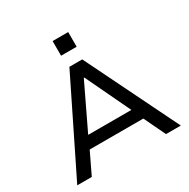

<svg xmlns="http://www.w3.org/2000/svg" viewBox="-197 -1089 1253 1270"><g transform="rotate(-30 429.5 -454.0)"><path d="M34 0 381 -705H479L825 0H712L616 -200L669 -164H189L241 -200L145 0ZM427 -594 253 -231 224 -253H634L604 -231L431 -594ZM370 -796V-908H489V-796Z"/></g></svg>

Font: Nunito Sans 7pt SemiExpanded Medium
Style: Regular
Weight: 500
Width: 6
Designer: Vernon Adams
Foundry: Vernon Adams
Version: Version 3.101;gftools[0.9.27]